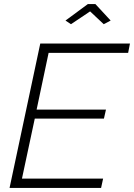

<svg xmlns="http://www.w3.org/2000/svg" viewBox="-20 -924 659 944"><path d="M178 -710H619L610 -664H219L160 -385H501L491 -341H151L88 -46H487L477 0H27ZM302 -823 412 -904H449L524 -823L490 -805L423 -868L329 -805Z"/></svg>

Font: Raleway Thin Light
Style: Italic
Weight: 300
Italic angle: -12°
Version: Version 4.026